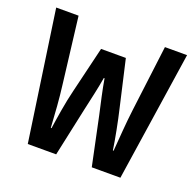

<svg xmlns="http://www.w3.org/2000/svg" viewBox="-101 -645 765 750"><g transform="rotate(20 281.5 -269.5)"><path d="M88 0H206L249 -200C260 -250 271 -296 279 -344H282C290 -296 301 -250 312 -200L354 0H473L554 -539H462L428 -267C420 -204 417 -149 412 -90H409C403 -132 389 -205 377 -255L333 -447H230L184 -255C171 -204 160 -131 154 -90H151C147 -153 144 -205 136 -267L103 -539H10Z"/></g></svg>

Font: Noto Sans Mono SemiCondensed Medium
Style: Regular
Weight: 500
Width: 4
Designer: Monotype Design Team
Foundry: Monotype Imaging Inc.
Version: Version 2.014